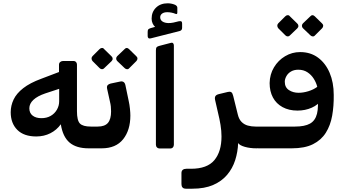

<svg xmlns="http://www.w3.org/2000/svg" viewBox="-20 -896 2076 1165"><path d="M518 4Q443 4 402 -31Q361 -66 349 -142Q324 -107 285.5 -87.5Q247 -68 200 -68Q125 -68 85 -108Q45 -148 45 -215Q45 -255 62.5 -292Q80 -329 121 -361Q162 -393 230 -418L338 -459V-503Q338 -514 345.5 -520Q353 -526 363 -526H427Q436 -526 441.5 -519.5Q447 -513 447 -504V-221Q447 -165 465 -146.5Q483 -128 531 -128H565Q572 -128 575.5 -123Q579 -118 579 -111V-22Q579 4 550 4ZM231 -179Q263 -179 287 -192.5Q311 -206 325 -230Q339 -254 339 -281V-357L254 -329Q207 -313 182.5 -290Q158 -267 158 -239Q158 -210 178 -194.5Q198 -179 231 -179Z M551 4Q542 4 538 -1.5Q534 -7 534 -14V-104Q534 -118 542 -123Q550 -128 564 -128H573Q616 -128 635 -150.5Q654 -173 654 -220Q654 -236 652.5 -250Q651 -264 647 -280L630 -357Q627 -372 633 -379Q639 -386 651 -389L708 -401Q735 -407 741 -379L761 -283Q766 -261 768.5 -236Q771 -211 771 -195Q771 -106 727 -51Q683 4 597 4ZM612 -482Q607 -476 599 -476Q591 -476 584 -483L541 -526Q536 -533 535.5 -540.5Q535 -548 541 -555L584 -598Q591 -605 599 -605Q607 -605 612 -598L656 -555Q663 -549 663.5 -540.5Q664 -532 657 -525ZM764 -482Q758 -475 750 -476Q742 -477 736 -483L691 -526Q685 -532 685 -540.5Q685 -549 691 -555L736 -598Q742 -605 749 -605Q756 -605 763 -598L807 -555Q814 -549 814 -540.5Q814 -532 807 -525Z M949 5Q939 5 932.5 -1.5Q926 -8 926 -18V-590Q926 -604 930.5 -609.5Q935 -615 948 -618L1013 -635Q1026 -639 1030.5 -633.5Q1035 -628 1035 -620V-18Q1035 -8 1029 -1.5Q1023 5 1012 5ZM894 -663Q884 -661 880 -665.5Q876 -670 876 -677V-702Q876 -714 880 -718Q884 -722 893 -725L921 -733Q912 -741 906 -754Q900 -767 900 -783Q900 -824 927 -850Q954 -876 998 -876Q1011 -876 1023.5 -873Q1036 -870 1044 -866Q1056 -859 1056 -849V-820Q1056 -807 1045 -812Q1033 -817 1020 -819.5Q1007 -822 995 -822Q975 -822 963.5 -813.5Q952 -805 952 -791Q952 -770 974.5 -761Q997 -752 1032 -759L1065 -767Q1076 -769 1080.5 -766Q1085 -763 1085 -753V-727Q1085 -712 1071 -708Z M1108 249Q1094 249 1087.5 241.5Q1081 234 1081 221V154Q1081 141 1089 134.5Q1097 128 1111 128H1139Q1237 128 1280.5 76Q1324 24 1324 -68Q1324 -102 1318 -138.5Q1312 -175 1303 -211L1285 -290Q1282 -304 1287 -312.5Q1292 -321 1308 -325L1362 -338Q1375 -341 1381 -338Q1387 -335 1390 -328.5Q1393 -322 1395 -314L1423 -201Q1430 -172 1446 -156Q1462 -140 1484 -134Q1506 -128 1531 -128H1550Q1567 -128 1567 -113V-26Q1567 4 1537 4Q1497 4 1465.5 -5Q1434 -14 1425 -28Q1423 26 1407 76Q1391 126 1358 165Q1325 204 1273 226.5Q1221 249 1147 249Z M1548 4Q1532 4 1527 -1.5Q1522 -7 1522.5 -14.5Q1523 -22 1523 -28V-99Q1523 -116 1527 -122Q1531 -128 1548 -128H1770Q1829 -128 1861 -146Q1893 -164 1903.5 -206Q1914 -248 1906 -321L1932 -292Q1911 -260 1871.5 -242.5Q1832 -225 1785 -225Q1733 -225 1694.5 -246Q1656 -267 1636 -304.5Q1616 -342 1616 -392Q1617 -445 1642.5 -487.5Q1668 -530 1710 -555Q1752 -580 1801 -580Q1864 -580 1909.5 -546.5Q1955 -513 1980 -454.5Q2005 -396 2005 -320Q2006 -253 1995.5 -194Q1985 -135 1957 -90.5Q1929 -46 1879 -21Q1829 4 1750 4ZM1792 -333Q1820 -333 1851 -342.5Q1882 -352 1905 -369Q1899 -394 1884 -418Q1869 -442 1845.5 -457.5Q1822 -473 1790 -473Q1764 -473 1745.5 -462Q1727 -451 1717.5 -433.5Q1708 -416 1708 -400Q1708 -366 1733 -349.5Q1758 -333 1792 -333ZM1739 -681Q1734 -675 1726 -675Q1718 -675 1711 -682L1668 -725Q1663 -732 1662.5 -739.5Q1662 -747 1668 -754L1711 -797Q1718 -804 1726 -804Q1734 -804 1739 -797L1783 -754Q1790 -748 1790.5 -739.5Q1791 -731 1784 -724ZM1891 -681Q1885 -674 1877 -675Q1869 -676 1863 -682L1818 -725Q1812 -731 1812 -739.5Q1812 -748 1818 -754L1863 -797Q1869 -804 1876 -804Q1883 -804 1890 -797L1934 -754Q1941 -748 1941 -739.5Q1941 -731 1934 -724Z"/></svg>

Font: Rubik Medium
Style: Italic
Weight: 500
Italic angle: -12°
Designer: Hubert and Fischer
Foundry: Hubert and Fischer
Version: Version 2.300;gftools[0.9.30]